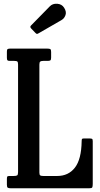

<svg xmlns="http://www.w3.org/2000/svg" viewBox="-20 -1011 536 1031"><path d="M56 -684H33Q23 -684 20 -687.2Q17 -690.5 17 -701V-734Q17 -744 20.5 -747Q24 -750 34.5 -750H233.5Q246 -750 250.2 -747.2Q254.5 -744.5 254.5 -732V-702Q254.5 -690 250.5 -687Q246.5 -684 235.5 -684H212.5Q201 -684 196.2 -680.5Q191.5 -677 191.5 -664V-84Q191.5 -72 196.2 -69Q201 -66 213 -66H287Q347.5 -66 382.2 -110.8Q417 -155.5 418.5 -252.5Q418.5 -261 420.2 -264.2Q422 -267.5 430.5 -267.5H459.5Q470 -267.5 474 -265.5Q478 -263.5 478 -253V-23.5Q478 -9 475.2 -4.5Q472.5 0 458.5 0H38.5Q26.5 0 21.8 -3Q17 -6 17 -19V-50Q17 -59 19 -62.5Q21 -66 30 -66H53Q67.5 -66 72.2 -69.2Q77 -72.5 77 -87V-664Q77 -677 73.2 -680.5Q69.5 -684 56 -684ZM169.5 -835 147 -858.5Q139 -867 147 -874.5L247.5 -977Q262.5 -992.5 287.2 -990.8Q312 -989 324 -970Q338 -948.5 331.8 -930.2Q325.5 -912 310 -903L188.5 -833Q182 -829 178.5 -829Q175 -829 169.5 -835Z"/></svg>

Font: Besley* Condensed Medium
Style: Regular
Weight: 500
Width: 3
Designer: Owen Earl
Foundry: indestructible type*
Version: Version 3.000; ttfautohint (v1.8.3)